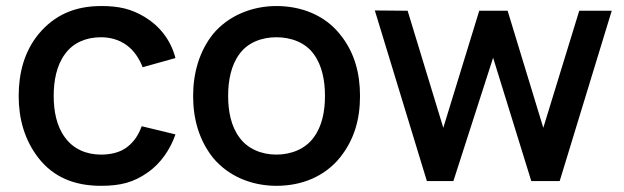

<svg xmlns="http://www.w3.org/2000/svg" viewBox="-20 -598 2061 634"><path d="M559.4 -406.3C543.8 -466.7 506.3 -512.5 458.3 -541.7C413.5 -568.8 371.9 -578.1 314.6 -578.1C226 -578.1 159.4 -547.9 107.3 -485.4C60.4 -428.1 41.7 -357.3 41.7 -281.2C41.7 -206.3 60.4 -136.5 107.3 -76C156.2 -13.5 225 15.6 313.5 15.6C378.1 15.6 421.9 4.2 468.8 -29.2C510.4 -58.3 542.7 -105.2 559.4 -154.2L447.9 -181.2C437.5 -153.1 424 -131.2 400 -112.5C376 -93.8 343.8 -87.5 313.5 -87.5C264.6 -87.5 221.9 -106.3 194.8 -143.8C166.7 -181.2 157.3 -231.3 157.3 -281.2C157.3 -331.2 166.7 -382.3 194.8 -419.8C221.9 -457.3 264.6 -475 313.5 -475C343.8 -475 374 -466.7 397.9 -449C422.9 -431.3 440.6 -403.1 451 -376Z M892.7 15.6C976 15.6 1051 -14.6 1102.1 -77.1C1150 -136.5 1168.8 -204.2 1168.8 -281.2C1168.8 -355.2 1151 -426 1102.1 -485.4C1052.1 -547.9 975 -578.1 892.7 -578.1C811.5 -578.1 733.3 -545.8 683.3 -485.4C638.5 -429.2 617.7 -357.3 617.7 -281.2C617.7 -206.3 636.5 -136.5 683.3 -77.1C734.4 -15.6 811.5 15.6 892.7 15.6ZM1053.1 -281.2C1053.1 -231.3 1043.8 -181.2 1015.6 -143.8C988.5 -106.3 941.7 -87.5 892.7 -87.5C843.8 -87.5 797.9 -106.3 770.8 -143.8C742.7 -181.2 733.3 -231.3 733.3 -281.2C733.3 -331.2 742.7 -382.3 770.8 -419.8C797.9 -457.3 843.8 -475 892.7 -475C941.7 -475 988.5 -457.3 1015.6 -419.8C1043.8 -382.3 1053.1 -331.2 1053.1 -281.2Z M1892.7 -562.5 1774 -176 1656.2 -562.5H1562.5L1443.8 -176L1326 -562.5L1217.7 -563.5L1389.6 0H1477.1L1608.3 -407.3L1734.4 0H1828.1L2000 -562.5Z"/></svg>

Font: Manrope Semibold
Style: Regular
Weight: 600
Width: 4
Designer: Michael Sharanda
Foundry: Michael Sharanda
Version: Version 2.000;PS 002.000;hotconv 1.0.88;makeotf.lib2.5.64775